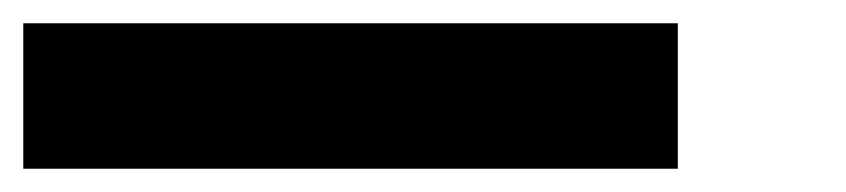

<svg xmlns="http://www.w3.org/2000/svg" viewBox="-20 -645 727 165"><path d="M0 -500H562.5V-625H0Z"/></svg>

Font: Faithful 32x
Style: Semibold
Weight: 400
Foundry: Faithful Resource Pack
Version: Version 1.0; January 27, 2023